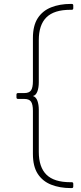

<svg xmlns="http://www.w3.org/2000/svg" viewBox="-20 -810 414 980"><path d="M341 150Q285 150 241 132.5Q197 115 172.5 77Q148 39 148 -24V-244Q148 -277 138.5 -291Q129 -305 104 -305H72Q64 -305 64 -313V-327Q64 -335 72 -335H104Q129 -335 138.5 -349Q148 -363 148 -396V-616Q148 -679 172.5 -717Q197 -755 241 -772.5Q285 -790 341 -790H346Q354 -790 354 -782V-768Q354 -760 346 -760H339Q256 -760 217 -721.5Q178 -683 178 -605V-390Q178 -362 170.5 -342.5Q163 -323 148 -320Q164 -315 171 -295.5Q178 -276 178 -250V-35Q178 43 217 81.5Q256 120 339 120H346Q354 120 354 128V142Q354 150 346 150Z"/></svg>

Font: LINE Seed Sans Thin
Style: Regular
Weight: 250
Designer: LINE VX Design & Dalton Maag Ltd & Sandoll Inc
Foundry: Dalton Maag Ltd
Version: Version 1.003